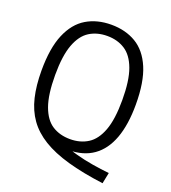

<svg xmlns="http://www.w3.org/2000/svg" viewBox="-153 -864 972 1090"><g transform="rotate(20 333.0 -318.5)"><path d="M592.5 113.5Q467 97 374.8 70.8Q282.5 44.5 219.8 6Q157 -32.5 119.2 -85.5Q81.5 -138.5 64.8 -208.8Q48 -279 48 -369.5Q48 -505.5 83.5 -589.2Q119 -673 183 -711.2Q247 -749.5 333 -749.5Q418.5 -749.5 482.5 -711.5Q546.5 -673.5 582 -590Q617.5 -506.5 617.5 -370Q617.5 -249 587 -166Q556.5 -83 496 -40.2Q435.5 2.5 346 2.5Q332.5 2.5 318.5 1.5Q304.5 0.5 290 -1L303 -24Q349 -3.5 400 10.5Q451 24.5 503.5 33.2Q556 42 606 47ZM333 -58.5Q394.5 -58.5 440.2 -87.5Q486 -116.5 511.2 -184Q536.5 -251.5 536.5 -367.5Q536.5 -486 511.2 -554.5Q486 -623 440.2 -652.2Q394.5 -681.5 333 -681.5Q271.5 -681.5 225.8 -652.8Q180 -624 154.8 -556.2Q129.5 -488.5 129.5 -372.5Q129.5 -254 154.5 -185.2Q179.5 -116.5 225.2 -87.5Q271 -58.5 333 -58.5Z"/></g></svg>

Font: Encode Sans SemiCondensed
Style: Regular
Weight: 400
Width: 4
Designer: Multiple Designers
Foundry: Impallari Type
Version: Version 3.002